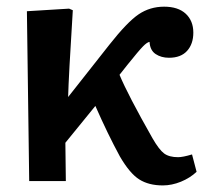

<svg xmlns="http://www.w3.org/2000/svg" viewBox="-20 -545 639 578"><path d="M470.2 13.2Q427.7 13.2 399.2 -4.9Q370.6 -22.9 340.8 -74.2Q304.2 -141.6 267.1 -226.1L176.8 -115.2L178.2 0H67.9L61 -511.2L188 -519L199.2 -514.2Q186.5 -312 185.1 -252.9L309.1 -410.2Q363.3 -479 397.5 -502Q431.6 -524.9 474.1 -524.9Q516.1 -524.9 539.1 -503.7Q562 -482.4 562 -446.8Q562 -412.6 543.2 -391.8Q524.4 -371.1 488.8 -371.1Q465.3 -371.1 448.5 -382.3Q431.6 -393.6 430.2 -418.9Q422.9 -418 410.4 -405.3Q397.9 -392.6 363.8 -350.1L339.8 -319.8Q364.7 -259.8 439 -128.9Q459 -94.2 474.1 -83Q489.3 -71.8 516.1 -71.8Q530.3 -71.8 558.1 -80.1L571.8 -27.8Q552.2 -9.3 524.7 2Q497.1 13.2 470.2 13.2Z"/></svg>

Font: Literata Book SemiBold
Style: Regular
Weight: 600
Designer: Latin by Veronika Burian and Jose Scaglione. Greek by Irene Vlachou. Cyrillic by Vera Evstafieva
Foundry: TypeTogether
Version: Version 2.003;PS 002.003;hotconv 1.0.88;makeotf.lib2.5.64775